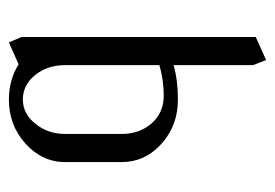

<svg xmlns="http://www.w3.org/2000/svg" viewBox="-114 -310 624 436"><g transform="rotate(-90 198.0 -92.0)"><path d="M47.9 -127.9V-255.9Q47.9 -308.1 89.6 -345.9Q131.3 -383.8 189.9 -383.8Q234.4 -383.8 270 -361.8L319.8 -383.8L332 -355V176.8L279.8 200.2L268.1 170.9V-9.8Q233.9 0 189.9 0Q130.9 0 89.4 -37.4Q47.9 -74.7 47.9 -127.9ZM111.8 -127.9Q111.8 -86.9 136 -59.6Q160.2 -32.2 198.2 -32.2Q233.9 -32.2 268.1 -42V-255.9Q268.1 -296.4 245.6 -324.2Q223.1 -352.1 189.9 -352.1Q157.7 -352.1 134.8 -323.5Q111.8 -294.9 111.8 -255.9Z"/></g></svg>

Font: Gawaa
Style: Regular
Weight: 400
Designer: T. Christopher White
Version: Version 1.0